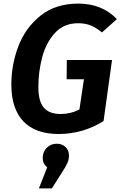

<svg xmlns="http://www.w3.org/2000/svg" viewBox="-20 -728 672 1066"><path d="M629 -622 546 -548Q513 -575 483 -587Q453 -599 413 -599Q335 -599 285.5 -545.5Q236 -492 214.5 -411Q193 -330 193 -245Q193 -165 223.5 -130Q254 -95 317 -95Q372 -95 421 -120L446 -288H350L351 -395H602L555 -56Q500 -21 436.5 -2.5Q373 16 306 16Q177 16 110 -54Q43 -124 43 -259Q43 -370 82.5 -472.5Q122 -575 205.5 -641.5Q289 -708 415 -708Q546 -708 629 -622ZM363 135Q363 157 354.5 176.5Q346 196 325 228L268 318H196L242 201Q217 181 217 150Q217 115 239.5 92.5Q262 70 295 70Q325 70 344 88.5Q363 107 363 135Z"/></svg>

Font: Fira Sans SemiBold
Style: Italic
Weight: 600
Italic angle: -8°
Designer: bBox Type GmbH & Carrois Corporate GbR & Edenspiekermann AG
Foundry: bBox Type GmbH & Carrois Corporate GbR & Edenspiekermann AG
Version: Version 4.301